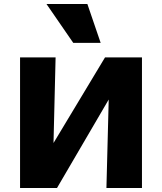

<svg xmlns="http://www.w3.org/2000/svg" viewBox="-20 -947 816 967"><path d="M157 0V-73L509 -658H606V-580L267 0ZM81 0V-658H260L244 0ZM516 0 533 -658H695V0ZM349 -731 214 -927H420L487 -731Z"/></svg>

Font: Ysabeau Infant Black
Style: Regular
Weight: 900
Designer: Christian Thalmann (Catharsis Fonts)
Version: Version 2.001;gftools[0.9.30]; featfreeze: ss01,ss02,lnum